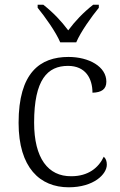

<svg xmlns="http://www.w3.org/2000/svg" viewBox="-20 -786 512 816"><path d="M236 -606H304C323 -651 369 -715 400 -753V-766H376C332 -731 300 -697 270 -657C240 -697 208 -731 164 -766H140V-753C171 -715 217 -651 236 -606ZM272 10C379 10 434 -46 434 -86C434 -101 430 -112 421 -120C399 -73 355 -37 283 -37C184 -36 125 -114 125 -265C125 -448 182 -506 269 -506C344 -506 373 -452 373 -392C412 -393 432 -407 432 -439C432 -503 358 -544 271 -544C150 -544 59 -477 59 -264C59 -73 150 10 272 10Z"/></svg>

Font: Noto Serif Lao Light
Style: Regular
Weight: 300
Designer: Monotype Design Team
Foundry: Monotype Imaging Inc.
Version: Version 2.003